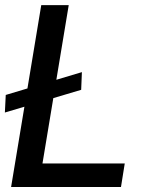

<svg xmlns="http://www.w3.org/2000/svg" viewBox="-21 -748 569 768"><path d="M306.6 -459.5 303.7 -388.7 -1.5 -297.9 2 -368.2ZM23.4 0 144 -727.5H253.9L148.9 -94.2H478L462.9 0Z"/></svg>

Font: Inter Tight Medium
Style: Italic
Weight: 500
Italic angle: -9.39999°
Designer: Rasmus Andersson
Foundry: rsms
Version: Version 3.004